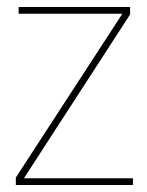

<svg xmlns="http://www.w3.org/2000/svg" viewBox="-20 -526 417 546"><path d="M25 0V-21L328 -487H33V-506H350V-485L48 -19H358V0Z"/></svg>

Font: IBM Plex Sans Cond Thin
Style: Regular
Weight: 100
Width: 3
Designer: Mike Abbink, Paul van der Laan, Pieter van Rosmalen
Foundry: Bold Monday
Version: Version 1.3